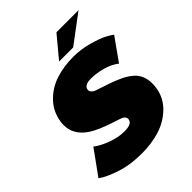

<svg xmlns="http://www.w3.org/2000/svg" viewBox="-263 -1044 1204 1204"><g transform="rotate(-45 339.0 -441.5)"><path d="M328.3 -758.3 446.7 -900H642.5L453.3 -758.3ZM-14.2 -66.7 103.3 -229.2Q144.2 -198.3 201.7 -178.3Q259.2 -158.3 308.3 -158.3Q375 -158.3 380 -191.7Q380 -192.5 380.4 -194.6Q380.8 -196.7 380.8 -197.5Q380.8 -221.7 345 -233.3Q235 -267.5 180 -295.8Q66.7 -354.2 66.7 -455.8Q66.7 -471.7 69.2 -487.5Q81.7 -565 133.8 -617.9Q185.8 -670.8 257.1 -693.8Q328.3 -716.7 413.3 -716.7Q480.8 -716.7 546.7 -697.9Q612.5 -679.2 642.9 -663.3Q673.3 -647.5 691.7 -633.3L585 -483.3Q548.3 -512.5 495 -527.1Q441.7 -541.7 394.2 -541.7Q335.8 -541.7 330.8 -508.3Q330.8 -507.5 330.4 -505.8Q330 -504.2 330 -503.3Q330 -490.8 340.8 -480.8Q351.7 -470.8 365.8 -466.7Q463.3 -435.8 507.5 -416.7Q535 -405 554.6 -394.2Q574.2 -383.3 597.1 -363.8Q620 -344.2 632.5 -314.6Q645 -285 645 -247.5Q645 -227.5 641.7 -208.3Q630 -133.3 575.4 -80.8Q520.8 -28.3 447.9 -5.8Q375 16.7 289.2 16.7Q181.7 16.7 99.2 -12.1Q16.7 -40.8 -14.2 -66.7Z"/></g></svg>

Font: BoonTook
Style: Italic
Weight: 400
Italic angle: -9°
Designer: Sungsit Sawaiwan
Foundry: FontUni
Version: Version 3.0